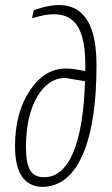

<svg xmlns="http://www.w3.org/2000/svg" viewBox="-20 -727 441 754"><path d="M146 7Q39 4 39 -153Q39 -283 96.5 -370.5Q154 -458 240 -458Q263 -458 315 -448V-474Q315 -604 265 -647Q215 -690 109 -656L106 -658L113 -687Q359 -776 359 -471Q359 -242 304 -118Q249 6 146 7ZM82 -149Q82 -86 98.5 -58.5Q115 -31 153 -31Q226 -31 267 -127Q308 -223 314 -408L236 -421Q168 -420 125 -345Q82 -270 82 -149Z"/></svg>

Font: Alegreya Sans Light
Style: Italic
Weight: 300
Italic angle: -7°
Designer: Juan Pablo del Peral
Foundry: Huerta Tipografica
Version: Version 2.007